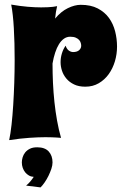

<svg xmlns="http://www.w3.org/2000/svg" viewBox="-20 -603 533 837"><path d="M286.1 -442.9Q271 -442.9 258.8 -434.3Q246.6 -425.8 237.1 -410.4Q227.5 -395 220.5 -373.5Q213.4 -352.1 209 -326.2Q209 -284.7 210.9 -242.2Q212.9 -199.7 217.3 -158.2Q221.7 -116.7 228.8 -77.1Q235.8 -37.6 246.1 -2Q238.3 -2.4 228 -3.4Q219.2 -3.9 206.8 -4.4Q194.3 -4.9 178.2 -4.9Q147.9 -4.9 108.2 -2.2Q68.4 0.5 20 7.8Q25.9 -19.5 30.3 -59.1Q34.7 -98.6 37.6 -145Q40.5 -191.4 42.2 -241.9Q43.9 -292.5 43.9 -341.8Q43.9 -378.4 43 -413.6Q42 -448.7 40.3 -480Q38.6 -511.2 35.6 -537.6Q32.7 -564 28.8 -583Q68.4 -576.2 100.8 -573.5Q133.3 -570.8 159.2 -570.8Q175.8 -570.8 188.5 -571.5Q201.2 -572.3 210.4 -573.2Q220.7 -574.7 229 -576.2Q223.1 -551.8 220.2 -522Q245.6 -552.7 275.6 -567.4Q305.7 -582 332 -582Q376 -582 406.2 -566.2Q436.5 -550.3 455.1 -524.7Q473.6 -499 481.9 -466.3Q490.2 -433.6 490.2 -399.9Q490.2 -367.2 481 -335.9Q471.7 -304.7 454.1 -280Q436.5 -255.4 410.6 -240.2Q384.8 -225.1 352.1 -225.1Q323.2 -225.1 303 -234.9Q282.7 -244.6 269.5 -260.3Q256.3 -275.9 250.2 -294.7Q244.1 -313.5 244.1 -332Q244.1 -351.6 249.8 -370.1Q255.4 -388.7 266.1 -403.8Q269.5 -393.1 274.7 -387.5Q279.8 -381.8 285.2 -379.4Q291 -376.5 297.9 -376Q315.9 -376 325 -384.3Q334 -392.6 334 -403.8Q334 -409.2 332 -416Q330.1 -422.9 325 -428.7Q319.8 -434.6 310.5 -438.7Q301.3 -442.9 286.1 -442.9ZM209 105Q209 117.7 203.9 133.1Q198.7 148.4 191.2 163.8Q183.6 179.2 174.3 192.6Q165 206.1 156.7 213.9L93.8 206.1Q103.5 198.2 111.8 188.5Q120.1 178.7 127 168Q115.7 167.5 106.2 162.1Q96.7 156.7 89.8 148.2Q83 139.6 79.1 128.7Q75.2 117.7 75.2 105Q75.2 94.7 78.6 83Q82 71.3 89.8 61.5Q97.7 51.8 110.4 45.4Q123 39.1 142.1 39.1Q175.8 39.1 192.4 57.4Q209 75.7 209 105Z"/></svg>

Font: Spicy Rice
Style: Regular
Weight: 400
Version: Version 1.000